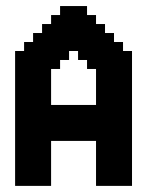

<svg xmlns="http://www.w3.org/2000/svg" viewBox="-20 -608 511 628"><path d="M29.4 -29.4H58.8V0H29.4ZM58.8 -29.4H88.2V0H58.8ZM88.2 -29.4H117.6V0H88.2ZM117.6 -29.4H147.1V0H117.6ZM117.6 -58.8H147.1V-29.4H117.6ZM117.6 -88.2H147.1V-58.8H117.6ZM117.6 -117.6H147.1V-88.2H117.6ZM117.6 -147.1H147.1V-117.6H117.6ZM88.2 -147.1H117.6V-117.6H88.2ZM58.8 -147.1H88.2V-117.6H58.8ZM58.8 -117.6H88.2V-88.2H58.8ZM58.8 -88.2H88.2V-58.8H58.8ZM29.4 -88.2H58.8V-58.8H29.4ZM29.4 -58.8H58.8V-29.4H29.4ZM58.8 -58.8H88.2V-29.4H58.8ZM88.2 -58.8H117.6V-29.4H88.2ZM88.2 -88.2H117.6V-58.8H88.2ZM88.2 -117.6H117.6V-88.2H88.2ZM29.4 -117.6H58.8V-88.2H29.4ZM29.4 -147.1H58.8V-117.6H29.4ZM29.4 -176.5H58.8V-147.1H29.4ZM29.4 -205.9H58.8V-176.5H29.4ZM29.4 -235.3H58.8V-205.9H29.4ZM29.4 -264.7H58.8V-235.3H29.4ZM29.4 -294.1H58.8V-264.7H29.4ZM29.4 -323.5H58.8V-294.1H29.4ZM29.4 -352.9H58.8V-323.5H29.4ZM29.4 -382.4H58.8V-352.9H29.4ZM29.4 -411.8H58.8V-382.4H29.4ZM58.8 -411.8H88.2V-382.4H58.8ZM88.2 -411.8H117.6V-382.4H88.2ZM88.2 -382.4H117.6V-352.9H88.2ZM117.6 -382.4H147.1V-352.9H117.6ZM117.6 -352.9H147.1V-323.5H117.6ZM117.6 -323.5H147.1V-294.1H117.6ZM117.6 -294.1H147.1V-264.7H117.6ZM117.6 -235.3H147.1V-205.9H117.6ZM117.6 -205.9H147.1V-176.5H117.6ZM117.6 -176.5H147.1V-147.1H117.6ZM88.2 -176.5H117.6V-147.1H88.2ZM88.2 -205.9H117.6V-176.5H88.2ZM88.2 -235.3H117.6V-205.9H88.2ZM88.2 -264.7H117.6V-235.3H88.2ZM88.2 -294.1H117.6V-264.7H88.2ZM88.2 -323.5H117.6V-294.1H88.2ZM88.2 -352.9H117.6V-323.5H88.2ZM58.8 -352.9H88.2V-323.5H58.8ZM58.8 -382.4H88.2V-352.9H58.8ZM58.8 -323.5H88.2V-294.1H58.8ZM58.8 -294.1H88.2V-264.7H58.8ZM58.8 -235.3H88.2V-205.9H58.8ZM58.8 -205.9H88.2V-176.5H58.8ZM58.8 -176.5H88.2V-147.1H58.8ZM58.8 -264.7H88.2V-235.3H58.8ZM117.6 -264.7H147.1V-235.3H117.6ZM147.1 -264.7H176.5V-235.3H147.1ZM205.9 -264.7H235.3V-235.3H205.9ZM235.3 -264.7H264.7V-235.3H235.3ZM264.7 -264.7H294.1V-235.3H264.7ZM294.1 -264.7H323.5V-235.3H294.1ZM323.5 -264.7H352.9V-235.3H323.5ZM352.9 -264.7H382.4V-235.3H352.9ZM352.9 -235.3H382.4V-205.9H352.9ZM352.9 -205.9H382.4V-176.5H352.9ZM352.9 -176.5H382.4V-147.1H352.9ZM323.5 -176.5H352.9V-147.1H323.5ZM294.1 -176.5H323.5V-147.1H294.1ZM264.7 -176.5H294.1V-147.1H264.7ZM235.3 -176.5H264.7V-147.1H235.3ZM205.9 -205.9H235.3V-176.5H205.9ZM176.5 -205.9H205.9V-176.5H176.5ZM147.1 -205.9H176.5V-176.5H147.1ZM147.1 -235.3H176.5V-205.9H147.1ZM176.5 -264.7H205.9V-235.3H176.5ZM176.5 -235.3H205.9V-205.9H176.5ZM147.1 -176.5H176.5V-147.1H147.1ZM176.5 -176.5H205.9V-147.1H176.5ZM205.9 -176.5H235.3V-147.1H205.9ZM264.7 -205.9H294.1V-176.5H264.7ZM264.7 -235.3H294.1V-205.9H264.7ZM235.3 -235.3H264.7V-205.9H235.3ZM205.9 -235.3H235.3V-205.9H205.9ZM235.3 -205.9H264.7V-176.5H235.3ZM294.1 -235.3H323.5V-205.9H294.1ZM323.5 -235.3H352.9V-205.9H323.5ZM323.5 -205.9H352.9V-176.5H323.5ZM294.1 -205.9H323.5V-176.5H294.1ZM323.5 -147.1H352.9V-117.6H323.5ZM323.5 -117.6H352.9V-88.2H323.5ZM323.5 -88.2H352.9V-58.8H323.5ZM323.5 -58.8H352.9V-29.4H323.5ZM352.9 -58.8H382.4V-29.4H352.9ZM352.9 -29.4H382.4V0H352.9ZM382.4 -29.4H411.8V0H382.4ZM323.5 -29.4H352.9V0H323.5ZM382.4 -205.9H411.8V-176.5H382.4ZM382.4 -235.3H411.8V-205.9H382.4ZM382.4 -264.7H411.8V-235.3H382.4ZM382.4 -294.1H411.8V-264.7H382.4ZM382.4 -411.8H411.8V-382.4H382.4ZM382.4 -382.4H411.8V-352.9H382.4ZM352.9 -382.4H382.4V-352.9H352.9ZM352.9 -352.9H382.4V-323.5H352.9ZM352.9 -323.5H382.4V-294.1H352.9ZM352.9 -294.1H382.4V-264.7H352.9ZM382.4 -323.5H411.8V-294.1H382.4ZM382.4 -352.9H411.8V-323.5H382.4ZM323.5 -382.4H352.9V-352.9H323.5ZM323.5 -352.9H352.9V-323.5H323.5ZM323.5 -323.5H352.9V-294.1H323.5ZM323.5 -294.1H352.9V-264.7H323.5ZM352.9 -147.1H382.4V-117.6H352.9ZM352.9 -117.6H382.4V-88.2H352.9ZM352.9 -88.2H382.4V-58.8H352.9ZM382.4 -88.2H411.8V-58.8H382.4ZM382.4 -117.6H411.8V-88.2H382.4ZM382.4 -147.1H411.8V-117.6H382.4ZM382.4 -176.5H411.8V-147.1H382.4ZM382.4 -58.8H411.8V-29.4H382.4ZM58.8 -441.2H88.2V-411.8H58.8ZM88.2 -441.2H117.6V-411.8H88.2ZM117.6 -441.2H147.1V-411.8H117.6ZM147.1 -441.2H176.5V-411.8H147.1ZM176.5 -441.2H205.9V-411.8H176.5ZM235.3 -441.2H264.7V-411.8H235.3ZM264.7 -441.2H294.1V-411.8H264.7ZM294.1 -441.2H323.5V-411.8H294.1ZM323.5 -441.2H352.9V-411.8H323.5ZM352.9 -441.2H382.4V-411.8H352.9ZM352.9 -411.8H382.4V-382.4H352.9ZM323.5 -411.8H352.9V-382.4H323.5ZM294.1 -411.8H323.5V-382.4H294.1ZM264.7 -411.8H294.1V-382.4H264.7ZM117.6 -411.8H147.1V-382.4H117.6ZM147.1 -411.8H176.5V-382.4H147.1ZM88.2 -470.6H117.6V-441.2H88.2ZM117.6 -470.6H147.1V-441.2H117.6ZM176.5 -470.6H205.9V-441.2H176.5ZM205.9 -470.6H235.3V-441.2H205.9ZM235.3 -470.6H264.7V-441.2H235.3ZM264.7 -470.6H294.1V-441.2H264.7ZM294.1 -470.6H323.5V-441.2H294.1ZM323.5 -470.6H352.9V-441.2H323.5ZM352.9 -470.6H382.4V-441.2H352.9ZM323.5 -500H352.9V-470.6H323.5ZM294.1 -500H323.5V-470.6H294.1ZM264.7 -500H294.1V-470.6H264.7ZM235.3 -500H264.7V-470.6H235.3ZM205.9 -500H235.3V-470.6H205.9ZM147.1 -470.6H176.5V-441.2H147.1ZM117.6 -500H147.1V-470.6H117.6ZM147.1 -500H176.5V-470.6H147.1ZM176.5 -500H205.9V-470.6H176.5ZM176.5 -529.4H205.9V-500H176.5ZM147.1 -529.4H176.5V-500H147.1ZM205.9 -529.4H235.3V-500H205.9ZM235.3 -529.4H264.7V-500H235.3ZM264.7 -529.4H294.1V-500H264.7ZM294.1 -529.4H323.5V-500H294.1ZM176.5 -558.8H205.9V-529.4H176.5ZM205.9 -558.8H235.3V-529.4H205.9ZM235.3 -558.8H264.7V-529.4H235.3ZM264.7 -558.8H294.1V-529.4H264.7ZM205.9 -588.2H235.3V-558.8H205.9ZM235.3 -588.2H264.7V-558.8H235.3ZM382.4 -441.2H411.8V-411.8H382.4ZM29.4 -441.2H58.8V-411.8H29.4ZM58.8 -470.6H88.2V-441.2H58.8ZM88.2 -500H117.6V-470.6H88.2ZM117.6 -529.4H147.1V-500H117.6ZM147.1 -558.8H176.5V-529.4H147.1ZM176.5 -588.2H205.9V-558.8H176.5ZM294.1 -382.4H323.5V-352.9H294.1ZM294.1 -352.9H323.5V-323.5H294.1ZM294.1 -323.5H323.5V-294.1H294.1ZM294.1 -294.1H323.5V-264.7H294.1ZM294.1 -147.1H323.5V-117.6H294.1ZM294.1 -117.6H323.5V-88.2H294.1ZM294.1 -88.2H323.5V-58.8H294.1ZM294.1 -58.8H323.5V-29.4H294.1ZM294.1 -29.4H323.5V0H294.1Z"/></svg>

Font: Jersey 20
Style: Regular
Weight: 400
Designer: Sarah Cadigan-Fried
Version: Version 1.000; ttfautohint (v1.8.4.7-5d5b)